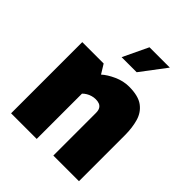

<svg xmlns="http://www.w3.org/2000/svg" viewBox="-214 -901 1028 1028"><g transform="rotate(45 300.0 -387.0)"><path d="M44 0V-539H206L238 -487Q263 -510 305 -529Q347 -548 390 -548Q460 -548 496 -521.5Q532 -495 545 -449.5Q558 -404 558 -348V0H364V-322Q364 -343 357 -354Q350 -365 338.5 -369.5Q327 -374 311 -374Q298 -374 284 -370Q270 -366 258.5 -359Q247 -352 238 -343V0ZM250 -631 318 -774H472L364 -631Z"/></g></svg>

Font: Exo Thin Black
Style: Regular
Weight: 900
Version: Version 2.000